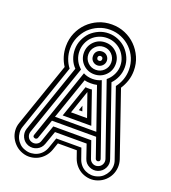

<svg xmlns="http://www.w3.org/2000/svg" viewBox="-159 -891 1008 1135"><g transform="rotate(20 345.0 -324.0)"><path d="M349 -264 360 -232H338ZM299 -204H400L349 -350ZM361 -573Q355 -577 350 -577Q345 -577 339 -573Q335 -567 335 -562Q335 -557 339 -551Q343 -547 350 -547Q357 -547 361 -551Q365 -555 365 -562Q365 -569 361 -573ZM381 -593Q394 -580 394 -562Q394 -544 381 -531Q368 -518 350 -518Q332 -518 319 -531Q307 -543 307 -562Q307 -581 319 -593Q331 -605 350 -605Q369 -605 381 -593ZM350 -662Q392 -662 421 -633Q435 -619 442.5 -601Q450 -583 450 -562Q450 -520 421 -491Q407 -477 389 -469.5Q371 -462 350 -462Q329 -462 311 -469.5Q293 -477 279 -491Q265 -505 257.5 -523Q250 -541 250 -562Q250 -583 257.5 -601Q265 -619 279 -633Q308 -662 350 -662ZM401 -613Q380 -634 350 -634Q320 -634 299 -613Q278 -592 278 -562Q278 -532 299 -511Q320 -490 350 -490Q380 -490 401 -511Q422 -532 422 -562Q422 -592 401 -613ZM350 -775Q395 -775 433.5 -758.5Q472 -742 501 -713Q530 -684 547 -645.5Q564 -607 564 -562Q564 -528 554 -498Q544 -468 527 -442L665 -41Q673 -16 671 9Q669 34 658.5 55.5Q648 77 629.5 94Q611 111 586 120Q561 129 536 127Q511 125 489 114.5Q467 104 450 85Q433 66 424 41L408 -5H289L273 41Q264 66 247 85Q230 104 208.5 114.5Q187 125 162 127Q137 129 112 120Q87 111 68.5 94Q50 77 39 55.5Q28 34 26 9Q24 -16 33 -41L172 -443Q155 -469 146 -499Q137 -529 137 -562Q137 -607 153.5 -645.5Q170 -684 199 -713Q228 -742 266.5 -758.5Q305 -775 350 -775ZM350 -742Q312 -742 278.5 -727.5Q245 -713 219 -688Q194 -662 179.5 -628.5Q165 -595 165 -557Q165 -525 175 -496Q185 -467 203 -444L60 -27Q53 -8 54.5 11.5Q56 31 64 48Q72 65 86.5 78.5Q101 92 121 98Q140 105 160 103.5Q180 102 197 94Q214 86 227 71.5Q240 57 247 37L270 -29H428L451 37Q458 57 471 71.5Q484 86 501 94Q518 102 537.5 103.5Q557 105 577 98Q596 92 610.5 78.5Q625 65 633.5 48Q642 31 643.5 11.5Q645 -8 638 -27L495 -441Q514 -465 524.5 -494.5Q535 -524 535 -557Q535 -595 521 -628.5Q507 -662 481 -688Q456 -713 422 -727.5Q388 -742 350 -742ZM329 -373Q334 -372 339.5 -372Q345 -372 350 -372Q355 -372 359.5 -372Q364 -372 369 -373L439 -170H259ZM350 -719Q382 -719 411 -706.5Q440 -694 461 -673Q482 -651 494.5 -622.5Q507 -594 507 -562Q507 -530 495 -502Q483 -474 463 -453L611 -23Q621 5 608 31Q595 57 567 67Q540 76 513.5 63.5Q487 51 478 23L449 -62H250L220 23Q210 51 184 63.5Q158 76 130 67Q102 57 89.5 31Q77 5 86 -23L235 -455Q215 -475 204 -503Q193 -531 193 -562Q193 -594 205.5 -622.5Q218 -651 239 -673Q261 -694 289.5 -706.5Q318 -719 350 -719ZM388 -409Q371 -405 350 -405Q339 -405 329.5 -406Q320 -407 310 -410L219 -147H479ZM350 -690Q324 -690 300 -680Q276 -670 259 -653Q242 -636 232 -612Q222 -588 222 -562Q222 -535 232 -511.5Q242 -488 259 -471L268 -462L113 -14Q108 3 115 18.5Q122 34 139 40Q156 46 172 38.5Q188 31 193 14L229 -90H468L504 14Q510 31 525.5 38.5Q541 46 558 40Q575 34 582.5 18.5Q590 3 585 -14L430 -461L441 -471Q458 -488 468.5 -511.5Q479 -535 479 -562Q479 -588 468.5 -612Q458 -636 441 -653Q424 -670 400.5 -680Q377 -690 350 -690ZM149 13Q135 9 140 -5L292 -447Q318 -433 350 -433Q381 -433 405 -445L558 -5Q562 9 549 13Q544 15 538.5 12.5Q533 10 531 5L488 -119H210L167 5Q165 10 159.5 12.5Q154 15 149 13Z"/></g></svg>

Font: Zschusch
Style: Regular
Weight: 400
Designer: Peter Wiegel
Foundry: Peter Wiegel